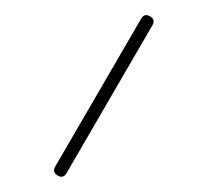

<svg xmlns="http://www.w3.org/2000/svg" viewBox="-20 -121 278 251"><path d="M55.2 108.4Q47.9 104 52.2 96.7L164.6 -96.7Q168.9 -104 176.3 -99.6Q183.6 -95.2 179.2 -87.9L66.9 105.5Q62.5 112.8 55.2 108.4Z"/></svg>

Font: Mikhak-DS1-FD Thin
Style: Regular
Weight: 100
Designer: Amin Abedi
Version: Version 3.2